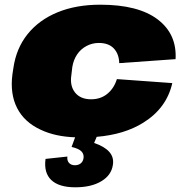

<svg xmlns="http://www.w3.org/2000/svg" viewBox="-20 -573 787 818"><path d="M301 225Q231 225 198.5 194Q166 163 174 104L267 94Q265 111 274 121Q283 131 299 131Q314 131 324 123Q334 115 336 100Q338 83 326.5 71.5Q315 60 285 53L300 12Q215 9 154 -20Q84 -52 53 -112.5Q22 -173 33 -257L37 -283Q49 -367 97.5 -427.5Q146 -488 225 -520.5Q304 -553 407 -553Q569 -553 651.5 -490.5Q734 -428 728 -321L488 -304Q487 -343 465 -366.5Q443 -390 401 -390Q373 -390 348.5 -377Q324 -364 308.5 -341Q293 -318 288 -287L284 -253Q277 -207 300 -178.5Q323 -150 368 -150Q409 -150 437.5 -173.5Q466 -197 478 -236L714 -219Q690 -112 590 -50Q510 0 392 10L381 36Q425 51 445.5 74Q466 97 461 129Q455 173 412 199Q369 225 301 225Z"/></svg>

Font: Pathway Extreme 8pt Thin 12pt Black
Style: Italic
Weight: 900
Italic angle: -8°
Version: Version 1.001;gftools[0.9.26]